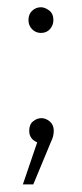

<svg xmlns="http://www.w3.org/2000/svg" viewBox="-20 -378 220 516"><path d="M69.5 117.5H41.5L80 4.5Q58.5 -4.5 58.5 -26.5Q58.5 -43.5 69 -52Q79.5 -60.5 91.5 -60.5Q103 -60.5 113.8 -51.5Q124.5 -42.5 124.5 -26.5Q124.5 -12 117.5 2ZM90 -289.5Q76 -289.5 66.2 -299.5Q56.5 -309.5 56.5 -324Q56.5 -340 66.5 -349.2Q76.5 -358.5 90 -358.5Q100.5 -358.5 112 -350Q123.5 -341.5 123.5 -324Q123.5 -310.5 114.5 -300Q105.5 -289.5 90 -289.5Z"/></svg>

Font: Argentum Novus ExtraLight
Style: Regular
Weight: 250
Designer: Julieta Ulanovsky (font) & Cristiano Sobral (main changes)
Foundry: Julieta Ulanovsky (font) & Cristiano Sobral (main changes)
Version: Version 3.00;November 27, 2020;FontCreator 13.0.0.2655 64-bi